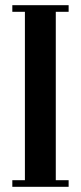

<svg xmlns="http://www.w3.org/2000/svg" viewBox="-20 -720 311 740"><path d="M27.5 0V-25.5H76V-674.5H27.5V-700H244.5V-674.5H195V-25.5H244.5V0Z"/></svg>

Font: Imbue 50pt
Style: Bold
Weight: 700
Designer: Tyler Finck
Foundry: Etcetera Type Company
Version: Version 1.102; ttfautohint (v1.8.3)